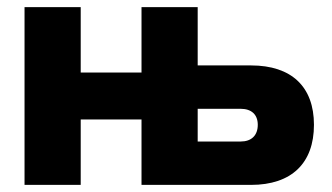

<svg xmlns="http://www.w3.org/2000/svg" viewBox="-20 -520 934 540"><path d="M49 0H207V-184H378V0H686C800 0 863 -61 863 -169C863 -276 800 -336 686 -336H536V-500H378V-316H207V-500H49ZM536 -122V-214H657C687 -214 705 -198 705 -169C705 -139 687 -122 657 -122Z"/></svg>

Font: LT Wave Alt Black
Style: Regular
Weight: 900
Designer: Daniel Lyons
Version: Version 2.5 (Glyphs App)